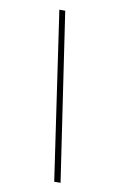

<svg xmlns="http://www.w3.org/2000/svg" viewBox="-83 -759 484 805"><g transform="rotate(10 159.5 -357.0)"><path d="M207 0H234L128 -714H103Z"/></g></svg>

Font: Noto Sans ExtraCondensed Thin
Style: Italic
Weight: 100
Width: 2
Italic angle: -12°
Designer: Monotype Design Team
Foundry: Monotype Imaging Inc.
Version: Version 2.013